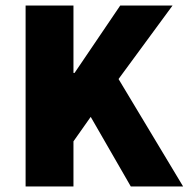

<svg xmlns="http://www.w3.org/2000/svg" viewBox="-20 -670 678 690"><path d="M72 0V-650H244V-408H248L412 -650H600L406 -386L638 0H450L306 -250L244 -162V0Z"/></svg>

Font: Assistant ExtraBold
Style: Regular
Weight: 800
Designer: Hebrew By Ben Nathan, Latin by Paul Hunt
Version: Version 3.000